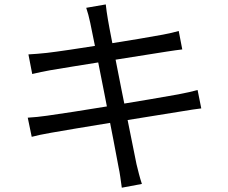

<svg xmlns="http://www.w3.org/2000/svg" viewBox="-20 -811 1040 876"><path d="M391.7 -707C403.4 -655.2 510.2 -111.3 520.9 -48.6C527.5 -19.2 530.7 11.3 535.7 45.4L627.4 28.2C617.8 -0.1 609.6 -34 602.6 -62.8C588.6 -128.7 478.9 -677.2 472.4 -721.7C468.6 -743.6 464.4 -772.1 462.6 -790.8L373.4 -775.4C380.1 -754.7 386.5 -732.8 391.7 -707ZM109.7 -562.8 127 -473.4C156.7 -480.4 180 -485.2 208 -490.3C295.1 -505.4 636.2 -559.2 739.9 -575.5C766.4 -579.5 796.6 -584.1 811.6 -585.5L795.4 -669.7C778.4 -664.7 752.9 -658.4 723.6 -653C628.6 -634.8 283.3 -579.6 193 -569.6C161.4 -566.2 134.9 -564.2 109.7 -562.8ZM106.6 -274.1 124.7 -186.7C146.5 -192.7 174.1 -198.5 213 -205.3C314.7 -223.6 675.3 -282 808 -302.9C845.4 -308.9 877.4 -314.4 898.3 -316.4L881.5 -400.4C860.4 -394.2 831.9 -387.9 793.5 -380.5C673.8 -358.5 301.2 -297.2 194.8 -283.1C168.7 -279.3 130.3 -275.1 106.6 -274.1Z"/></svg>

Font: Source Han Sans JP VF
Style: Regular
Weight: 250
Designer: Ryoko NISHIZUKA 西塚涼子 (kana, bopomofo & ideographs); Paul D. Hunt (Latin, Greek & Cyrillic); Sandoll Communications 산돌커뮤니
Foundry: Adobe
Version: Version 2.004;hotconv 1.0.118;makeotfexe 2.5.65603